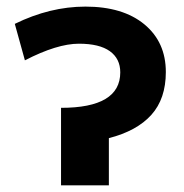

<svg xmlns="http://www.w3.org/2000/svg" viewBox="-20 -554 551 576"><path d="M236.3 -534.2Q348.6 -534.2 413.1 -481Q477.5 -427.7 477.5 -337.9Q477.5 -257.8 434.1 -209.5Q390.6 -161.1 306.6 -139.6V2H163.1V-230.5Q340.8 -230.5 340.8 -336.9Q340.8 -377.9 309.6 -400.4Q278.3 -422.9 216.8 -422.9Q151.4 -422.9 54.7 -373L24.4 -482.4Q129.9 -534.2 236.3 -534.2Z"/></svg>

Font: Nasu
Style: Bold
Weight: 700
Designer: Ryoko NISHIZUKA (kana &amp; ideographs); Paul D. Hunt (Latin, Greek &amp; Cyrillic); Wenlong ZHANG (bopomofo); Sandoll C
Version: Version 2014.1215